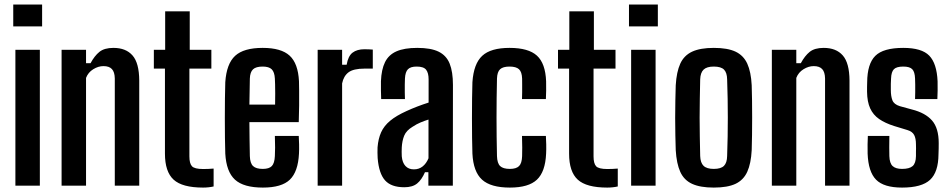

<svg xmlns="http://www.w3.org/2000/svg" viewBox="-20 -820 4197 848"><path d="M38.5 -703.5V-800H166V-703.5ZM48 0V-600H156V0Z M252 0V-600H360V-541H380Q397.5 -573.5 419.2 -591Q441 -608.5 481 -608.5Q536 -608.5 565.2 -575.2Q594.5 -542 595 -464.5V0H487V-473.5Q486.5 -502 474.2 -515Q462 -528 437 -528Q414 -528 391.8 -514.2Q369.5 -500.5 360 -476V0Z M877 8.5Q785 8.5 746.8 -26.5Q708.5 -61.5 708.5 -141.5V-517H659.5V-600H709.5V-770H818V-600H913.5V-517H816.5V-129.5Q816.5 -98 827.8 -85.8Q839 -73.5 877.5 -73.5Q890.5 -73.5 900.5 -74Q910.5 -74.5 923.5 -75.5V3.5Q913 6 901.2 7.2Q889.5 8.5 877 8.5Z M1141 8.5Q1056 8.5 1017.8 -26.5Q979.5 -61.5 975 -141.5Q974 -170 973.5 -211.2Q973 -252.5 973 -297.8Q973 -343 973.5 -385Q974 -427 975 -457Q980.5 -538.5 1018.5 -573.5Q1056.5 -608.5 1140 -608.5Q1222 -608.5 1259.2 -574.2Q1296.5 -540 1300.5 -461.5Q1301 -448 1301.2 -419.2Q1301.5 -390.5 1301.2 -353.8Q1301 -317 1299.5 -280.5H1081.5Q1081.5 -244 1082.2 -206.8Q1083 -169.5 1083.5 -130.5Q1084.5 -99 1097.8 -86.5Q1111 -74 1140.5 -74Q1168.5 -74 1180.5 -86.5Q1192.5 -99 1194 -130.5Q1195 -145.5 1195 -168.5Q1195 -191.5 1194 -219.5H1299.5Q1300.5 -206 1301 -182.8Q1301.5 -159.5 1300.5 -141.5Q1296.5 -61.5 1260.2 -26.5Q1224 8.5 1141 8.5ZM1081.5 -358H1195Q1195.5 -382.5 1195.5 -406Q1195.5 -429.5 1195 -447.2Q1194.5 -465 1194 -473Q1192.5 -501.5 1180.2 -513.8Q1168 -526 1140 -526Q1110.5 -526 1097.5 -513.8Q1084.5 -501.5 1083.5 -473Q1083 -442.5 1082.5 -414Q1082 -385.5 1081.5 -358Z M1383 0V-600H1491V-534H1511Q1517.5 -572.5 1537.2 -587.5Q1557 -602.5 1589.5 -602.5Q1600 -602.5 1610.2 -602Q1620.5 -601.5 1626.5 -601V-517H1590.5Q1541 -517 1519.2 -500.5Q1497.5 -484 1491 -451.5V0Z M1765.5 7Q1708 7 1680.8 -23.2Q1653.5 -53.5 1648 -121.5Q1647.5 -132.5 1647.2 -145.5Q1647 -158.5 1647.5 -169Q1650.5 -207 1663.2 -235.5Q1676 -264 1703 -286.5Q1730 -309 1775.5 -329.5Q1799.5 -340.5 1823.8 -349.8Q1848 -359 1873 -367V-469.5Q1873 -498 1862 -512Q1851 -526 1820 -526Q1793.5 -526 1781.8 -514.2Q1770 -502.5 1768.5 -473Q1768 -463.5 1767.8 -446.5Q1767.5 -429.5 1767.8 -411.8Q1768 -394 1768.5 -382.5H1663.5Q1663 -395 1662.5 -419Q1662 -443 1662.5 -461.5Q1664.5 -513 1680.5 -545.5Q1696.5 -578 1731 -593.2Q1765.5 -608.5 1823 -608.5Q1883 -608.5 1917.2 -591.8Q1951.5 -575 1966 -539Q1980.5 -503 1980.5 -445L1980 0H1872V-59.5H1857Q1842.5 -26 1822.2 -9.5Q1802 7 1765.5 7ZM1808 -72Q1830.5 -72 1846.8 -85Q1863 -98 1872.5 -121V-292Q1855 -286.5 1837.5 -279.2Q1820 -272 1802 -260Q1774.5 -243.5 1765.2 -220.8Q1756 -198 1754.5 -169Q1754 -159.5 1754 -149.5Q1754 -139.5 1754.5 -129.5Q1757 -101.5 1770.8 -86.8Q1784.5 -72 1808 -72Z M2285.5 -382.5Q2286 -395 2286.2 -412.5Q2286.5 -430 2286.2 -446.5Q2286 -463 2286 -473Q2285 -502.5 2272.2 -514.2Q2259.5 -526 2230.5 -526Q2201.5 -526 2188.8 -514.2Q2176 -502.5 2175 -473Q2174 -428.5 2173.5 -385.8Q2173 -343 2173 -301Q2173 -259 2173.5 -216.8Q2174 -174.5 2175 -130.5Q2176 -99 2189 -86.5Q2202 -74 2232 -74Q2260 -74 2272.5 -86.5Q2285 -99 2286 -130.5Q2286.5 -146 2286.5 -168.8Q2286.5 -191.5 2285.5 -219.5H2391Q2392 -205.5 2392.5 -182.5Q2393 -159.5 2392 -141.5Q2388.5 -61.5 2351.5 -26.5Q2314.5 8.5 2232 8.5Q2147.5 8.5 2109 -26.5Q2070.5 -61.5 2066.5 -141.5Q2065.5 -170 2065 -211.2Q2064.5 -252.5 2064.5 -297.8Q2064.5 -343 2065 -385Q2065.5 -427 2066.5 -457Q2072 -538.5 2109.8 -573.5Q2147.5 -608.5 2230.5 -608.5Q2314 -608.5 2351.5 -574.2Q2389 -540 2392 -461Q2392.5 -443 2392.2 -419.8Q2392 -396.5 2391 -382.5Z M2662 8.5Q2570 8.5 2531.8 -26.5Q2493.5 -61.5 2493.5 -141.5V-517H2444.5V-600H2494.5V-770H2603V-600H2698.5V-517H2601.5V-129.5Q2601.5 -98 2612.8 -85.8Q2624 -73.5 2662.5 -73.5Q2675.5 -73.5 2685.5 -74Q2695.5 -74.5 2708.5 -75.5V3.5Q2698 6 2686.2 7.2Q2674.5 8.5 2662 8.5Z M2758 -703.5V-800H2885.5V-703.5ZM2767.5 0V-600H2875.5V0Z M3132.5 8.5Q3072.5 8.5 3036.8 -8Q3001 -24.5 2984.5 -61Q2968 -97.5 2964.5 -157Q2963.5 -185.5 2962.8 -222.5Q2962 -259.5 2962 -299Q2962 -338.5 2962.8 -376Q2963.5 -413.5 2964.5 -443.5Q2968 -502.5 2984.5 -538.8Q3001 -575 3036.8 -591.8Q3072.5 -608.5 3132.5 -608.5Q3193.5 -608.5 3228.8 -591.8Q3264 -575 3280.5 -538.8Q3297 -502.5 3300 -443.5Q3301 -414.5 3301.5 -377.8Q3302 -341 3302 -301.2Q3302 -261.5 3301.5 -224.2Q3301 -187 3300 -157Q3297 -98 3280.5 -61.5Q3264 -25 3228.8 -8.2Q3193.5 8.5 3132.5 8.5ZM3132.5 -74Q3164 -74 3177.5 -87.5Q3191 -101 3191.5 -131Q3193 -175 3193.8 -217Q3194.5 -259 3194.5 -300.5Q3194.5 -342 3193.8 -383.8Q3193 -425.5 3191.5 -469.5Q3191 -499 3177.8 -512.5Q3164.5 -526 3132.5 -526Q3101.5 -526 3087.5 -512.5Q3073.5 -499 3072.5 -469.5Q3071.5 -425.5 3070.8 -383.5Q3070 -341.5 3070 -300Q3070 -258.5 3070.8 -216.5Q3071.5 -174.5 3072.5 -131Q3073.5 -101 3087.5 -87.5Q3101.5 -74 3132.5 -74Z M3389 0V-600H3497V-541H3517Q3534.5 -573.5 3556.2 -591Q3578 -608.5 3618 -608.5Q3673 -608.5 3702.2 -575.2Q3731.5 -542 3732 -464.5V0H3624V-473.5Q3623.5 -502 3611.2 -515Q3599 -528 3574 -528Q3551 -528 3528.8 -514.2Q3506.5 -500.5 3497 -476V0Z M3964 8.5Q3883.5 8.5 3849.2 -26.5Q3815 -61.5 3812 -141.5Q3811.5 -159.5 3811.8 -182.5Q3812 -205.5 3813 -219.5H3908Q3907.5 -191.5 3907.5 -168.8Q3907.5 -146 3908 -130.5Q3909 -99 3922.5 -86.5Q3936 -74 3964 -74Q3996.5 -74 4010.8 -86.5Q4025 -99 4025.5 -130.5Q4025.5 -144 4025.5 -150.8Q4025.5 -157.5 4025.8 -163.8Q4026 -170 4025.5 -182.5Q4025.5 -208.5 4017.5 -223.8Q4009.5 -239 3988 -245.5L3929 -263.5Q3889.5 -276 3863 -294.2Q3836.5 -312.5 3823.2 -341.5Q3810 -370.5 3809.5 -414.5Q3809.5 -425.5 3809.5 -435.5Q3809.5 -445.5 3810 -456.5Q3810.5 -538 3845.8 -573.2Q3881 -608.5 3969.5 -608.5Q4051 -608.5 4084.2 -574.2Q4117.5 -540 4121 -461Q4121.5 -443 4121.2 -419.8Q4121 -396.5 4120 -382.5H4021.5Q4022 -395 4022.2 -412.5Q4022.5 -430 4022.2 -446.5Q4022 -463 4021.5 -473Q4020.5 -502.5 4009.2 -514.2Q3998 -526 3969.5 -526Q3939.5 -526 3928 -514.2Q3916.5 -502.5 3915.5 -473Q3915 -458.5 3914.5 -449.8Q3914 -441 3914.5 -423Q3914.5 -395 3921.5 -377Q3928.5 -359 3954.5 -351L4007.5 -336.5Q4067 -321.5 4096.5 -287.8Q4126 -254 4126 -188Q4126 -176.5 4125.8 -163.5Q4125.5 -150.5 4125 -138.5Q4124.5 -60 4087.8 -25.8Q4051 8.5 3964 8.5Z"/></svg>

Font: Big Shoulders Display Thin
Style: Bold
Weight: 700
Version: Version 2.002